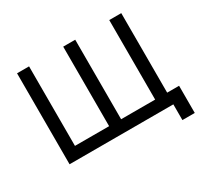

<svg xmlns="http://www.w3.org/2000/svg" viewBox="-134 -717 1037 987"><g transform="rotate(-30 384.5 -223.5)"><path d="M685.7 93.3V0H69.7V-540H141V-68H343.7V-540H415V-68H617V-540H688.3V-68H759V93.3Z"/></g></svg>

Font: Hauora
Style: Regular
Weight: 400
Designer: Wayne Shih
Foundry: WCYS
Version: Version 1.001